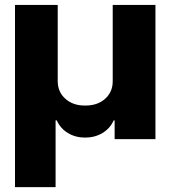

<svg xmlns="http://www.w3.org/2000/svg" viewBox="-20 -566 693 781"><path d="M41 195.3V-545.9H214.8V-235.4Q214.8 -191.9 246.1 -164.1Q277.3 -136.2 326.2 -136.7Q376.5 -136.2 407.5 -164.1Q438.5 -191.9 438.5 -235.4V-545.9H612.3V0H446.3V-76.2H442.4Q427.7 -43.5 396.7 -24.9Q365.7 -6.3 326.2 -6.3Q287.1 -6.3 256.3 -24.9Q225.6 -43.5 210.9 -76.2H206.1V195.3Z"/></svg>

Font: Inter Tight ExtraBold
Style: Regular
Weight: 800
Designer: Rasmus Andersson
Foundry: rsms
Version: Version 3.004; ttfautohint (v1.8.4.7-5d5b)